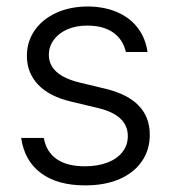

<svg xmlns="http://www.w3.org/2000/svg" viewBox="-20 -558 525 589"><path d="M247.1 -479.5Q212.9 -479.5 186.3 -467.8Q159.7 -456.1 144.8 -435.5Q129.9 -415 129.9 -389.6Q129.9 -327.6 224.6 -304.7L305.7 -285.2Q439.5 -252 439.5 -144.5Q439.5 -99.1 415.8 -64Q392.1 -28.8 347.4 -9Q302.7 10.7 241.2 10.7Q156.2 10.7 105.7 -26.9Q55.2 -64.5 44.9 -134.8H114.3Q122.1 -91.8 154.1 -69.8Q186 -47.9 240.2 -47.9Q279.8 -47.9 309.6 -59.3Q339.4 -70.8 355.7 -91.8Q372.1 -112.8 372.1 -140.6Q372.1 -205.1 280.3 -226.6L199.2 -246.1Q132.8 -261.2 97.7 -297.6Q62.5 -334 62.5 -386.7Q62.5 -430.2 86.2 -464.6Q109.9 -499 152.6 -518.6Q195.3 -538.1 250 -538.1Q301.3 -537.6 340.6 -520.3Q379.9 -502.9 403.3 -471.4Q426.8 -439.9 432.6 -398.4H366.2Q357.4 -437 327.1 -458.3Q296.9 -479.5 247.1 -479.5Z"/></svg>

Font: Pretendard Light
Style: Regular
Weight: 300
Designer: Base glyphs from Inter by Rasmus Andersson; Hangeul glyphs from Noto Sans CJK(Source Han Sans) by Jang Soo-young and Kan
Foundry: Kil Hyung-jin
Version: Version 1.309